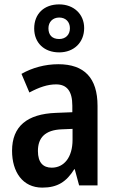

<svg xmlns="http://www.w3.org/2000/svg" viewBox="-20 -846 531 876"><path d="M250 -607C317 -607 364 -652 364 -718C364 -782 316 -826 250 -826C181 -826 136 -783 136 -716C136 -651 181 -607 250 -607ZM250 -668C217 -668 201 -687 201 -717C201 -746 221 -766 250 -766C280 -766 299 -746 299 -717C299 -687 279 -668 250 -668ZM246 -553C186 -553 127 -537 78 -509L114 -424C159 -448 197 -461 236 -461C286 -461 310 -429 310 -364V-334L235 -331C104 -326 35 -270 35 -158C35 -62 83 10 173 10C243 10 283 -17 319 -74H321L341 0H425V-363C425 -490 365 -553 246 -553ZM262 -256 311 -258V-208C311 -128 272 -81 216 -81C177 -81 153 -104 153 -157C153 -217 185 -253 262 -256Z"/></svg>

Font: Noto Sans Telugu Condensed SemiBold
Style: Regular
Weight: 600
Width: 3
Designer: Jelle Bosma - Monotype Design Team
Foundry: Monotype Imaging Inc.
Version: Version 2.005